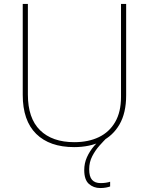

<svg xmlns="http://www.w3.org/2000/svg" viewBox="-20 -734 752 971"><path d="M431 122Q431 159 445.5 175.5Q460 192 489 192Q503 192 516 190Q529 188 537 185V209Q529 212 516 214.5Q503 217 487 217Q453 217 429.5 196Q406 175 406 126Q406 92 419.5 61.5Q433 31 456.5 3.5Q480 -24 510 -50L523 -40Q505 -22 483.5 2Q462 26 446.5 56Q431 86 431 122ZM618 -252Q618 -163 584.5 -105Q551 -47 492 -18.5Q433 10 355 10Q231 10 163 -57Q95 -124 95 -254V-714H121V-256Q121 -136 182.5 -75.5Q244 -15 356 -15Q427 -15 480 -40.5Q533 -66 562.5 -117Q592 -168 592 -244V-714H618Z"/></svg>

Font: Noto Sans Hebrew Thin
Style: Regular
Weight: 250
Designer: Monotype Design Team
Foundry: Monotype Imaging Inc.
Version: Version 2.003